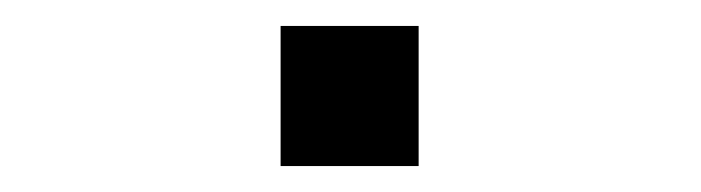

<svg xmlns="http://www.w3.org/2000/svg" viewBox="-20 -430 540 148"><path d="M196.3 -410H302.7V-302H196.3Z"/></svg>

Font: Asta Sans Light
Style: Regular
Weight: 300
Designer: 42dot
Version: Version 1.000